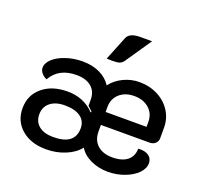

<svg xmlns="http://www.w3.org/2000/svg" viewBox="-128 -889 1103 1045"><g transform="rotate(20 423.0 -366.0)"><path d="M43 -158Q43 -234 98.5 -280.5Q154 -327 244 -327Q338 -327 399 -263L403 -267Q395 -276 376 -293V-327Q376 -375 345 -401.5Q314 -428 258 -428Q156 -428 112 -350Q93 -358 81.5 -372.5Q70 -387 70 -402Q70 -430 97 -454.5Q124 -479 169 -494Q214 -509 265 -509Q320 -509 363 -489Q406 -469 431 -431Q458 -467 502 -488Q546 -509 593 -509Q652 -509 700 -484.5Q748 -460 775.5 -417Q803 -374 803 -322V-260Q803 -242 790 -230Q777 -218 757 -218H475V-180Q475 -130 506.5 -101.5Q538 -73 593 -73Q649 -73 679.5 -97.5Q710 -122 710 -166Q748 -169 770 -154Q792 -139 792 -111Q792 -80 765 -52.5Q738 -25 692.5 -8Q647 9 597 9Q542 9 496.5 -12.5Q451 -34 430 -70Q402 -34 350.5 -12.5Q299 9 239 9Q151 9 97 -37Q43 -83 43 -158ZM712 -293V-322Q712 -369 679 -398.5Q646 -428 593 -428Q540 -428 507.5 -398.5Q475 -369 475 -322V-293ZM378 -163Q378 -205 346 -228Q314 -251 255 -251Q202 -251 171 -226Q140 -201 140 -158Q140 -115 170 -91Q200 -67 253 -67Q378 -67 378 -163ZM437 -707Q451 -741 513 -741H581L478 -590Q469 -577 456 -572Q443 -567 412 -567Q393 -567 381 -568Z"/></g></svg>

Font: K2D Medium
Style: Regular
Weight: 500
Designer: Katatrad Aksorn Co.,Ltd.
Foundry: Cadson Demak Co.,Ltd.
Version: Version 1.000; ttfautohint (v1.6)